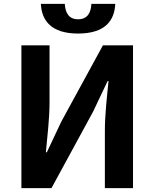

<svg xmlns="http://www.w3.org/2000/svg" viewBox="-20 -976 801 996"><path d="M91 0H247L463 -397L538 -555H543C535 -475 524 -382 524 -297V0H670V-741H514L298 -345L223 -186H218C225 -263 237 -361 237 -445V-741H91ZM385 -802C525 -802 574 -869 578 -956H454C452 -908 432 -876 385 -876C338 -876 319 -908 316 -956H192C196 -869 246 -802 385 -802Z"/></svg>

Font: Source Han Sans CN
Style: Bold
Weight: 700
Designer: Ryoko NISHIZUKA 西塚涼子 (kana, bopomofo & ideographs); Paul D. Hunt (Latin, Greek & Cyrillic); Sandoll Communications 산돌커뮤니
Foundry: Adobe
Version: Version 2.001;hotconv 1.0.107;makeotfexe 2.5.65593